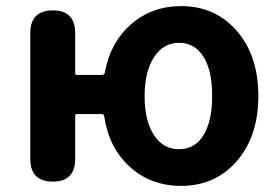

<svg xmlns="http://www.w3.org/2000/svg" viewBox="-20 -594 909 628"><path d="M573 14Q473 14 404.5 -48.5Q336 -111 321 -213Q320 -221 312 -221H231Q226 -221 226 -216V-75Q226 0 153 0Q79 0 79 -75V-485Q79 -560 153 -560Q226 -560 226 -485V-354Q226 -349 231 -349H313Q322 -349 323 -357Q340 -454 408 -514Q476 -574 573 -574Q681 -574 751 -497Q825 -415 825 -280Q825 -145 751 -63Q681 14 573 14ZM647 -406Q618 -454 566 -454Q514 -454 483.5 -406.5Q453 -359 453 -279.5Q453 -200 483 -153Q513 -106 565.5 -106Q618 -106 646 -152.5Q674 -199 674 -280Q674 -361 647 -406Z"/></svg>

Font: Resource Han Rounded JP
Style: Bold
Weight: 700
Designer: Cyano Hao (round all glyphs); Ryoko NISHIZUKA 西塚涼子 (kana, bopomofo & ideographs); Paul D. Hunt (Latin, Greek & Cyrillic)
Foundry: Cyano Hao
Version: 0.990